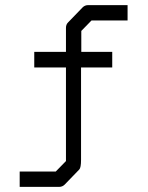

<svg xmlns="http://www.w3.org/2000/svg" viewBox="-20 -679 580 751"><path d="M338 -599 298 -558V-476H419V-415H297V-54Q297 -23 290 -16L233 43Q224 52 211 52H57V-8H198L238 -49V-415H114V-476H238V-570Q238 -583 246 -591L303 -650Q312 -659 325 -659H479V-599Z"/></svg>

Font: ibm3270
Style: Regular
Weight: 400
Monospace: yes
Version: Version 2.0.3